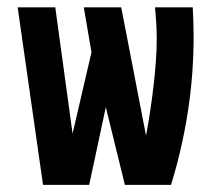

<svg xmlns="http://www.w3.org/2000/svg" viewBox="-20 -516 590 536"><path d="M518.1 -495.6Q519 -475.1 519.8 -455.1Q520.5 -435.1 520.5 -414.6Q520.5 -307.1 504.4 -203.6Q488.3 -100.1 457.5 0H328.6L275.4 -216.8L229 0H100.1L29.3 -495.6H134.3L182.6 -143.1L235.4 -370.1L213.9 -495.6H318.4L387.7 -137.2Q394.5 -173.8 399.9 -210.2Q405.3 -246.6 409.2 -281Q413.1 -315.4 415.3 -346.7Q417.5 -377.9 417.5 -403.8Q417.5 -427.2 416.3 -450.2Q415 -473.1 412.6 -495.6Z"/></svg>

Font: Code New Roman
Style: Bold
Weight: 700
Monospace: yes
Designer: Sam Radian
Foundry: Code New Roman
Version: Version 1.508 October 19, 2014